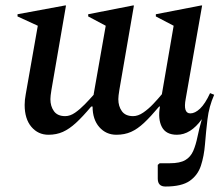

<svg xmlns="http://www.w3.org/2000/svg" viewBox="-20 -482 815 701"><path d="M157 10Q119 10 94.5 -19Q70 -48 70 -99Q70 -108 71 -118Q72 -128 74 -138L118 -388L44 -422V-430L217 -462H221L168 -155Q164 -131 164 -120Q164 -94 177 -76Q190 -58 218 -58Q236 -58 254 -70.5Q272 -83 289.5 -101Q307 -119 322 -136V-138L366 -388L302 -422V-430L465 -462H469L416 -155Q412 -131 412 -120Q412 -94 425 -76Q438 -58 466 -58Q484 -58 503 -71Q522 -84 539.5 -102.5Q557 -121 571 -138L614 -388L549 -422V-430L714 -462H718L658 -121Q648 -68 675 -68Q692 -68 710.5 -85.5Q729 -103 747 -142L762 -136Q743 -93 737.5 -46.5Q732 0 728.5 44Q725 88 713.5 123Q702 158 672.5 178.5Q643 199 584 199Q556 199 556 170V120L563 114H600Q637 114 656.5 102.5Q676 91 685.5 69Q695 47 701 17.5Q707 -12 717 -47Q676 10 626 10Q586 10 571 -18.5Q556 -47 564 -93H561Q530 -56 506 -33.5Q482 -11 458.5 -0.5Q435 10 405 10Q367 10 342.5 -18Q318 -46 318 -93H313Q282 -56 257.5 -33.5Q233 -11 209.5 -0.5Q186 10 157 10Z"/></svg>

Font: Spectral Medium
Style: Italic
Weight: 500
Italic angle: -10°
Designer: Jean-Baptiste Levee
Foundry: Production Type
Version: Version 2.001